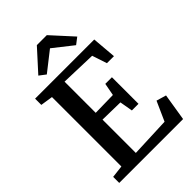

<svg xmlns="http://www.w3.org/2000/svg" viewBox="-278 -1085 1198 1198"><g transform="rotate(-45 321.0 -486.0)"><path d="M122 -63V-675.5L40.5 -688V-743H562.5L576 -582.5H514L481.5 -680.5L245.5 -688V-413L400 -416L415.5 -498.5H474V-264H415.5L400.5 -350L245.5 -353V-59L510 -70L567.5 -198.5L632.5 -179.5L603.5 0H40V-53.5ZM199 -798 156.5 -830.5 284.5 -971.5H372.5L500.5 -831L457.5 -798L328.5 -899.5Z"/></g></svg>

Font: Merriweather SemiBold
Style: Regular
Weight: 600
Version: Version 2.100